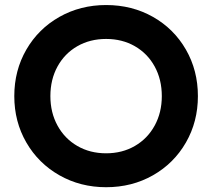

<svg xmlns="http://www.w3.org/2000/svg" viewBox="-20 -741 855 774"><path d="M37.6 -353.5Q37.6 -457 86.2 -541Q134.8 -625 219.5 -672.9Q304.3 -720.7 407.7 -720.7Q512.2 -720.7 596.7 -672.9Q681.2 -625 729.5 -541Q777.8 -457 777.8 -353.5Q777.8 -250.5 729.5 -166.5Q681.2 -82.5 596.7 -34.4Q512.2 13.7 407.7 13.7Q304.3 13.7 219.5 -34.4Q134.8 -82.5 86.2 -166.5Q37.6 -250.5 37.6 -353.5ZM632.3 -353.5Q632.3 -420.5 603.5 -473Q574.7 -525.4 523.7 -554.7Q472.7 -584 407.7 -584Q342.8 -584 291.7 -554.7Q240.7 -525.4 211.9 -473Q183.1 -420.5 183.1 -353.5Q183.1 -287.2 211.9 -234.7Q240.7 -182.1 291.7 -152.6Q342.8 -123 407.7 -123Q472.7 -123 523.7 -152.6Q574.7 -182.1 603.5 -234.7Q632.3 -287.2 632.3 -353.5Z"/></svg>

Font: Wanted Sans Variable
Style: Regular
Weight: 400
Designer: Original Design by Kil Hyung-jin and Kang Hanbin, Wanted Lab, Inc; Hangeul from Source Han Sans by Jang Soo-young and Ka
Foundry: Wanted Lab, Inc.
Version: Version 1.003;Glyphs 3.2 (3227)